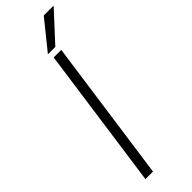

<svg xmlns="http://www.w3.org/2000/svg" viewBox="-298 -905 916 916"><g transform="rotate(-45 160.0 -447.5)"><path d="M138 -750H188L319 -892L320 -895H255ZM46 0H97L198 -720H147Z"/></g></svg>

Font: Chivo Light
Style: Italic
Weight: 300
Italic angle: -8°
Designer: Hector Gatti
Foundry: Omnibus-Type
Version: Version 1.003;PS 001.003;hotconv 1.0.70;makeotf.lib2.5.58329